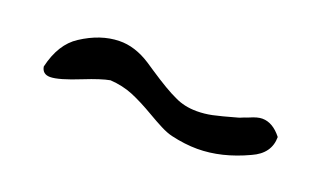

<svg xmlns="http://www.w3.org/2000/svg" viewBox="-35 -669 748 447"><g transform="rotate(20 339.0 -446.0)"><path d="M461 -359Q446 -359 429.5 -361Q413 -363 396 -367Q383 -370 366.5 -378.5Q350 -387 333 -397Q299 -417 273.5 -427.5Q248 -438 217 -440Q206 -438 190.5 -433Q175 -428 155 -420Q103 -399 82 -399Q63 -399 60 -417Q74 -477 113 -502Q159 -532 205 -533Q244 -534 284 -508L302 -496Q350 -464 375 -453Q399 -441 430 -441Q449 -441 468 -445Q487 -449 526 -460Q530 -461 533 -462.5Q536 -464 539 -465Q542 -466 545 -467Q548 -468 550 -469Q568 -477 580 -477Q606 -477 628 -449Q628 -408 585 -389Q521 -359 461 -359Z"/></g></svg>

Font: Mansalva
Style: Regular
Weight: 400
Designer: Carolina Short
Foundry: Carolina Short
Version: Version 2.112; ttfautohint (v1.8.4.7-5d5b)